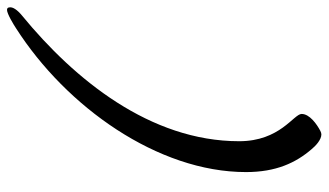

<svg xmlns="http://www.w3.org/2000/svg" viewBox="-210 -566 916 535"><g transform="rotate(-90 247.5 -298.0)"><path d="M198 85C198 63 122 25 122 -89C122 -337 294 -548 472 -694C489 -708 496 -720 495 -728C495 -733 493 -736 488 -736C477 -736 446 -717 437 -711C218 -571 36 -316 36 -70C36 14 62 69 100 113C109 124 126 140 141 140C144 140 147 139 151 137C170 127 198 107 198 85Z"/></g></svg>

Font: Mervale Script
Style: Regular
Weight: 400
Designer: Astigmatic (AOETI)
Foundry: Astigmatic (AOETI)
Version: Version 1.000